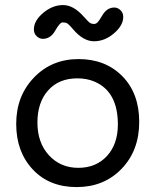

<svg xmlns="http://www.w3.org/2000/svg" viewBox="-20 -742 623 769"><path d="M452.1 -243.7Q452.1 -375 358.9 -415Q328.1 -428.2 289.6 -428.2Q215.8 -428.2 172.9 -380.1Q129.9 -332 129.9 -251.2Q129.9 -170.4 176 -120.1Q222.2 -69.8 293.5 -69.8Q364.7 -69.8 408.4 -117.2Q452.1 -164.6 452.1 -243.7ZM44.9 -245.8Q44.9 -357.4 116 -431.4Q187 -505.4 294.7 -505.4Q402.3 -505.4 470 -436.8Q537.6 -368.2 537.6 -253.7Q537.6 -139.2 467 -65.9Q396.5 7.3 286.9 7.3Q177.2 7.3 111.1 -63.5Q44.9 -134.3 44.9 -245.8ZM151.4 -586.4Q138.2 -586.4 127 -596.9Q115.7 -607.4 115.7 -624Q115.7 -659.2 153.1 -690.4Q190.4 -721.7 232.4 -721.7Q274.4 -721.7 314.5 -676.3Q334.5 -653.8 341.1 -649.9Q347.7 -646 356 -646Q364.3 -646 370.6 -652.3Q377 -658.7 388.7 -678.7Q407.7 -711.9 438 -711.9Q451.2 -711.9 462.4 -701.4Q473.6 -690.9 473.6 -674.3Q473.6 -640.1 436.5 -608.4Q399.4 -576.7 356.4 -576.7Q313.5 -576.7 272.5 -625Q252 -649.4 244.1 -650.9Q236.3 -652.3 231 -652.3Q219.7 -652.3 201.2 -619.4Q182.6 -586.4 151.4 -586.4Z"/></svg>

Font: Oldenburg
Style: Regular
Weight: 400
Designer: Nicole Fally
Foundry: Nicole Fally
Version: Version 1.001